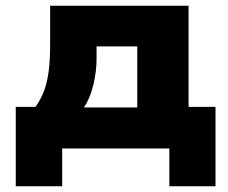

<svg xmlns="http://www.w3.org/2000/svg" viewBox="-20 -518 794 670"><path d="M35 132V-145H104Q123 -172 134 -201.5Q145 -231 150 -270.5Q155 -310 155 -364V-498H638V-145H732V132H571V0H197V132ZM273 -143H459V-356H317V-314Q317 -268 305.5 -221Q294 -174 273 -143Z"/></svg>

Font: Nunito Sans 10pt SemiExpanded Black
Style: Regular
Weight: 900
Width: 6
Designer: Vernon Adams
Foundry: Vernon Adams
Version: Version 3.101;gftools[0.9.27]